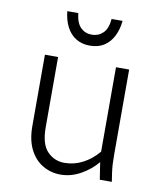

<svg xmlns="http://www.w3.org/2000/svg" viewBox="-82 -787 733 862"><g transform="rotate(10 284.5 -356.0)"><path d="M90 -185V-510H150V-190Q150 -113 182 -80Q214 -47 260 -47Q304 -47 343.5 -67.5Q383 -88 414 -125V-510H474V-122Q474 -97 475 -79Q476 -61 479 -39L485 0H430L418 -78Q387 -41 343 -16.5Q299 8 252 8Q208 8 171 -13.5Q134 -35 112 -78Q90 -121 90 -185ZM155 -720H205Q210 -675 230.5 -655Q251 -635 281 -635Q311 -635 332 -655Q353 -675 357 -720H407Q403 -680 387.5 -649.5Q372 -619 345.5 -602Q319 -585 281 -585Q244 -585 217 -602Q190 -619 174.5 -649.5Q159 -680 155 -720Z"/></g></svg>

Font: Radio Canada Light
Style: Regular
Weight: 300
Designer: Charles Daoud, Etienne Aubert Bonn, Alexandre Saumier Demers, Jacques Le Bailly
Foundry: Radio-Canada
Version: Version 2.104;gftools[0.9.28.dev5+ged2979d]